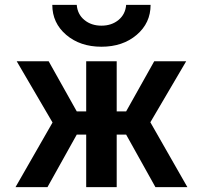

<svg xmlns="http://www.w3.org/2000/svg" viewBox="-20 -773 838 793"><path d="M196 -753H297Q300 -714 328.5 -690.5Q357 -667 399 -667Q441 -667 469.5 -690.5Q498 -714 501 -753H602Q602 -678 544.5 -629Q487 -580 399 -580Q311 -580 253.5 -629Q196 -678 196 -753ZM336 -520H462V-313H501L617 -520H749L601 -268L754 0H622L501 -217H462V0H336V-217H297L176 0H44L197 -267L49 -520H181L297 -313H336Z"/></svg>

Font: Mplus 1p Bold
Style: Bold
Weight: 700
Version: Version 1.061